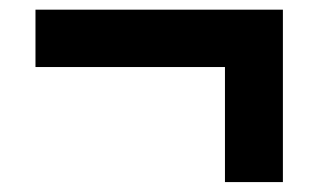

<svg xmlns="http://www.w3.org/2000/svg" viewBox="-20 -437 655 395"><path d="M442.8 -62.4V-299.1H53V-417.1H562V-62.4Z"/></svg>

Font: Atkinson Hyperlegible Next
Style: Regular
Weight: 400
Designer: Elliott Scott, Megan Eiswerth, Linus Boman, Theodore Petrosky, Letters from Sweden
Foundry: Applied Design Works, Letters from Sweden
Version: Version 2.001